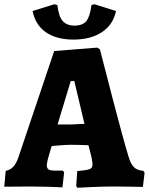

<svg xmlns="http://www.w3.org/2000/svg" viewBox="-28 -880 703 907"><path d="M332 -1 337 -72Q371 -75 385 -78Q399 -81 404 -87Q409 -93 409 -107Q409 -110 405 -134L390 -194Q338 -196 305 -196Q282 -196 238 -192L216 -190L198 -128Q193 -106 193 -100Q193 -85 201.5 -79.5Q210 -74 233 -74H269L275 -66L267 5Q252 4 204.5 2.5Q157 1 118 1L-8 2L-1 -73Q20 -77 34 -91.5Q48 -106 58 -134L228 -639L431 -655L444 -647Q459 -588 505.5 -409Q552 -230 579 -141Q589 -106 604.5 -90.5Q620 -75 649 -73L655 -64L647 3Q633 3 595.5 2Q558 1 517 1Q461 1 407 3.5Q353 6 338 7ZM306 -292Q311 -292 371 -295L323 -497H306L244 -292ZM126 -828 229 -860 243 -856Q249 -803 268 -781Q287 -759 324 -759Q362 -759 379.5 -780Q397 -801 404 -856L418 -860L520 -828Q507 -764 454 -728.5Q401 -693 319 -693Q239 -693 189 -727.5Q139 -762 126 -828Z"/></svg>

Font: Alegreya ExtraBold
Style: Regular
Weight: 800
Designer: Juan Pablo del Peral
Foundry: Huerta Tipografica
Version: Version 2.007; ttfautohint (v1.6)